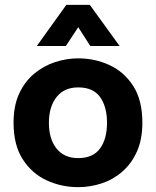

<svg xmlns="http://www.w3.org/2000/svg" viewBox="-20 -761 644 793"><path d="M303 12Q234 12 173 -16Q112 -44 74 -103Q36 -162 36 -254Q36 -324 59 -374Q82 -424 121 -456.5Q160 -489 207.5 -504.5Q255 -520 303 -520Q372 -520 432.5 -492Q493 -464 530.5 -405.5Q568 -347 568 -254Q568 -185 545.5 -135Q523 -85 485 -52Q447 -19 399.5 -3.5Q352 12 303 12ZM303 -108Q364 -108 393 -147.5Q422 -187 422 -254Q422 -320 393.5 -360Q365 -400 303 -400Q245 -400 213.5 -360Q182 -320 182 -254Q182 -187 213.5 -147.5Q245 -108 303 -108ZM132 -571 254 -741H351L474 -571H353L269 -702H338L252 -571Z"/></svg>

Font: Inclusive Sans
Style: Regular
Weight: 400
Designer: Olivia King
Foundry: Olivia King
Version: Version 2.004